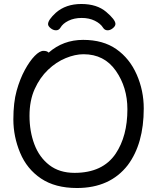

<svg xmlns="http://www.w3.org/2000/svg" viewBox="-20 -919 785 963"><path d="M354 -52Q495 -52 560 -148Q619 -236 619 -371Q619 -481 561 -564Q503 -647 399 -647Q357 -647 309.5 -627.5Q262 -608 221 -569Q180 -530 154 -472.5Q128 -415 128 -338Q128 -260 152.5 -195Q177 -130 227.5 -91Q278 -52 354 -52ZM366 24Q257 24 186 -23.5Q115 -71 81 -152.5Q47 -234 47 -320Q47 -405 63.5 -464Q80 -523 104.5 -568Q129 -613 154 -638.5Q179 -664 198 -664Q216 -664 224 -655Q297 -719 397 -719Q497 -719 563.5 -672.5Q630 -626 665.5 -545.5Q701 -465 701 -375Q701 -198 621 -91Q532 24 366 24ZM520 -767Q505 -767 497 -780Q484 -801 455.5 -815Q427 -829 390 -829Q352 -829 323.5 -815Q295 -801 283 -780Q275 -767 261 -767Q247 -767 234 -777.5Q221 -788 221 -798Q221 -819 260 -855Q310 -899 388 -899Q466 -899 512.5 -859.5Q559 -820 559 -799Q559 -788 546 -777.5Q533 -767 520 -767Z"/></svg>

Font: LXGW WenKai Lite
Style: Bold
Weight: 700
Designer: LXGW / Fontworks Inc.
Foundry: LXGW / Fontworks Inc.
Version: Version 1.330;April 28, 2024